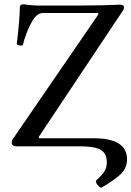

<svg xmlns="http://www.w3.org/2000/svg" viewBox="-20 -689 618 904"><path d="M459 193.8Q452.1 197.8 439.7 181.9Q427.2 166 433.1 160.2Q461.4 135.3 472.2 117.2Q482.9 99.1 482.9 76.2Q482.9 34.2 455.1 17.1Q427.2 0 359.9 0H59.1Q35.2 0 35.2 -18.1Q35.2 -27.8 41 -35.2L443.8 -622.1L440.9 -627.9H183.1Q158.2 -627.9 138.2 -600.1Q118.7 -568.4 106 -535.2Q93.3 -502.4 87.9 -478Q87.4 -474.6 80.1 -474.4Q72.8 -474.1 65.7 -476.6Q58.6 -479 59.1 -482.9Q73.2 -601.1 73.2 -651.9Q73.2 -668.9 89.8 -668.9Q131.8 -663.1 150.9 -663.1H374Q456.1 -663.1 543.9 -667Q564 -667 564 -654.8Q564 -645.5 555.2 -633.8L162.1 -43.9L165 -38.1H420.9Q578.1 -38.1 578.1 61Q578.1 98.1 553.5 125.5Q528.8 152.8 459 193.8Z"/></svg>

Font: Junicode SmCond Medium
Style: Regular
Weight: 500
Width: 4
Designer: Peter S. Baker
Version: Version 2.206